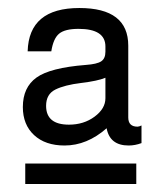

<svg xmlns="http://www.w3.org/2000/svg" viewBox="-20 -762 410 479"><path d="M320 -354V-303H43V-354ZM333 -449V-405Q317 -399 301 -399Q254 -399 246 -442Q197 -399 141 -399Q93 -399 65 -425Q37 -451 37 -495Q37 -544 71 -568.5Q105 -593 194 -600Q222 -602 232.5 -609Q243 -616 243 -633V-646Q243 -690 176 -690Q142 -690 127.5 -678Q113 -666 108 -634H49Q52 -742 178 -742Q300 -742 300 -648V-469Q300 -446 323 -446Q327 -446 333 -449ZM243 -568Q224 -560 182.5 -555Q141 -550 118 -538.5Q95 -527 95 -498Q95 -451 152 -451Q189 -451 216 -471Q243 -491 243 -517Z"/></svg>

Font: ColatingCofangSans
Style: Regular
Weight: 400
Foundry: GNU
Version: Version 412.227;June 27, 2022;FontCreator 11.0.0.2412 32-bit